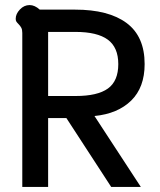

<svg xmlns="http://www.w3.org/2000/svg" viewBox="-20 -738 632 758"><path d="M68 -608Q68 -621 64 -628.5Q60 -636 53 -643Q47 -649 44.5 -653Q42 -657 42 -664Q42 -683 58.5 -700.5Q75 -718 97 -718Q117 -718 137 -700H276Q409 -700 480 -647Q551 -594 551 -485Q551 -393 498 -341Q445 -289 353 -280L536 0H419L242 -272H170V0H68ZM279 -359Q365 -359 406 -388.5Q447 -418 447 -485Q447 -551 405.5 -581.5Q364 -612 278 -612H170V-359Z"/></svg>

Font: Niramit Medium
Style: Regular
Weight: 500
Designer: Katatrad Aksorn Co.,Ltd.
Foundry: Cadson Demak Co.,Ltd.
Version: Version 1.000; ttfautohint (v1.6)